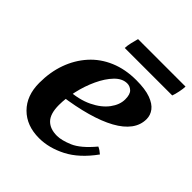

<svg xmlns="http://www.w3.org/2000/svg" viewBox="-175 -726 858 858"><g transform="rotate(45 253.5 -297.0)"><path d="M256 -48Q285 -48 327.5 -66Q370 -84 421 -145Q430 -141 437 -136Q444 -131 451 -125Q396 -49 332.5 -16.5Q269 16 207 16Q128 16 80.5 -31.5Q33 -79 33 -160Q33 -228 53.5 -285Q74 -342 112.5 -385Q151 -428 206.5 -451.5Q262 -475 331 -475Q388 -475 422 -462.5Q456 -450 471.5 -429.5Q487 -409 487 -384Q487 -347 464 -316Q441 -285 396.5 -260.5Q352 -236 288 -218Q224 -200 143 -189L144 -228Q212 -232 259.5 -255Q307 -278 332 -311.5Q357 -345 357 -379Q357 -411 343.5 -423.5Q330 -436 313 -436Q282 -436 255 -408Q228 -380 207.5 -336Q187 -292 176 -243Q165 -194 165 -152Q165 -97 188.5 -72.5Q212 -48 256 -48ZM493 -540H193Q193 -553 198 -575Q203 -597 207 -610H507Q507 -597 502.5 -575Q498 -553 493 -540Z"/></g></svg>

Font: Poltawski Nowy
Style: Bold Italic
Weight: 700
Italic angle: -12°
Designer: Adam Pótawski, Mateusz Machalski, Borys Kosmynka, Ania Wieluska
Foundry: Capitalics.wtf
Version: Version 1.001;gftools[0.9.25]